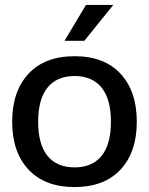

<svg xmlns="http://www.w3.org/2000/svg" viewBox="-20 -756 610 786"><path d="M473.4 -61.8Q406.7 9.8 285.2 9.8Q163.6 9.8 96.7 -61.8Q29.8 -133.3 29.8 -257.8Q29.8 -382.3 96.7 -454.1Q163.6 -525.9 285.2 -525.9Q406.7 -525.9 473.4 -454.1Q540 -382.3 540 -257.8Q540 -133.3 473.4 -61.8ZM434.1 -257.8Q434.1 -350.1 395.8 -397.5Q357.4 -444.8 285.2 -444.8Q212.9 -444.8 174.6 -397.5Q136.2 -350.1 136.2 -257.8Q136.2 -165 174.6 -117.9Q212.9 -70.8 285.2 -70.8Q357.4 -70.8 395.8 -117.9Q434.1 -165 434.1 -257.8ZM325.2 -588.9H244.1L332 -735.8H443.8Z"/></svg>

Font: Creato Display Medium
Style: Regular
Weight: 500
Version: Version 1.000